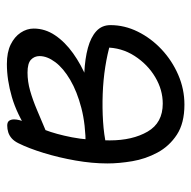

<svg xmlns="http://www.w3.org/2000/svg" viewBox="-19 -522 556 558"><g transform="rotate(-90 259.0 -243.0)"><path d="M234 15Q180 15 146.5 -7Q113 -29 94.5 -63.5Q76 -98 69.5 -136.5Q63 -175 63 -209Q63 -253 71.5 -301.5Q80 -350 93.5 -394Q107 -438 122 -468Q128 -480 136 -487Q144 -494 153.5 -497Q163 -500 173 -500Q183 -500 187 -494.5Q191 -489 191 -480Q191 -466 182 -444.5Q173 -423 160.5 -390.5Q148 -358 139 -312Q130 -266 130 -202Q130 -136 155.5 -92Q181 -48 237 -48Q277 -48 314 -70Q351 -92 375.5 -130Q400 -168 400 -215L412 -200Q382 -209 344 -215Q306 -221 265 -222.5Q224 -224 185 -221.5Q146 -219 116 -212L114 -272Q176 -272 224 -284.5Q272 -297 306 -317Q340 -337 357.5 -360.5Q375 -384 375 -406Q375 -421 364.5 -431Q354 -441 327 -441Q301 -441 274.5 -433.5Q248 -426 218.5 -413.5Q189 -401 151 -385Q139 -380 128.5 -385.5Q118 -391 119 -400Q120 -411 132 -421Q144 -431 153 -437Q206 -472 256 -486.5Q306 -501 352 -501Q386 -501 408.5 -490Q431 -479 443 -461Q455 -443 455 -423Q455 -390 435.5 -361Q416 -332 383 -308.5Q350 -285 311 -269Q272 -253 233 -247L234 -275Q284 -278 326 -276Q368 -274 399 -265.5Q430 -257 447.5 -241Q465 -225 465 -200Q465 -159 446 -120.5Q427 -82 394.5 -51.5Q362 -21 320.5 -3Q279 15 234 15Z"/></g></svg>

Font: Shantell Sans Light
Style: Regular
Weight: 300
Designer: Stephen Nixon, Anya Danilova, Shantell Martin
Foundry: Arrow Type
Version: Version 1.011;[c5ecc13dd]